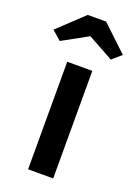

<svg xmlns="http://www.w3.org/2000/svg" viewBox="-188 -823 631 884"><g transform="rotate(20 128.0 -381.0)"><path d="M68 0H191V-527H68ZM-42 -644 3 -605 128 -674 253 -605 298 -644 173 -762H83Z"/></g></svg>

Font: Easer Grotesk Medium
Style: Regular
Weight: 500
Designer: Boardeaser, Bonnie Shaver-Troup, Thomas Jockin
Foundry: Lexend
Version: Version 1.001;Glyphs 3.1.2 (3151)